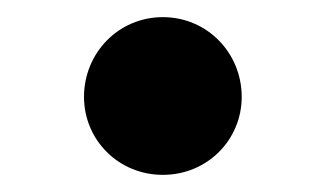

<svg xmlns="http://www.w3.org/2000/svg" viewBox="-20 -480 380 224"><path d="M170 -276C222 -276 262 -317 262 -367C262 -418 222 -460 170 -460C118 -460 78 -418 78 -367C78 -317 118 -276 170 -276Z"/></svg>

Font: Noto Serif SC Black
Style: Regular
Weight: 900
Designer: Ryoko NISHIZUKA 西塚涼子 (kana & ideographs); Frank Grießhammer (Latin, Greek & Cyrillic); Wenlong ZHANG 张文龙 (bopomofo); San
Foundry: Adobe
Version: Version 2.001;hotconv 1.1.0;makeotfexe 2.6.0